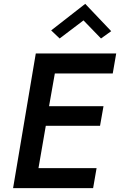

<svg xmlns="http://www.w3.org/2000/svg" viewBox="-20 -978 624 998"><path d="M218 -324H500L518 -426H235L265 -596H566L584 -700H282H239H166L48 0H120H162H464L482 -104H180ZM414 -872 505 -778 558 -816 423 -958 246 -820 290 -778Z"/></svg>

Font: Jost* 500 Medium Italic
Style: Italic
Weight: 500
Italic angle: -10°
Version: Version 3.200; ttfautohint (v0.97) -l 8 -r 50 -G 200 -x 14 -